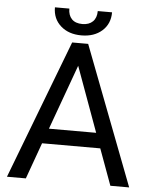

<svg xmlns="http://www.w3.org/2000/svg" viewBox="-59 -930 770 979"><g transform="rotate(5 326.0 -441.0)"><path d="M13.7 0ZM475.1 -185.5H177.2L110.4 0H13.7L285.2 -710.9H367.2L639.2 0H543ZM205.6 -262.7H447.3L326.2 -595.2ZM474.6 -881.8Q474.6 -822.8 434.3 -786.9Q394 -751 328.6 -751Q263.2 -751 222.7 -787.1Q182.1 -823.2 182.1 -881.8H255.9Q255.9 -847.7 274.4 -828.4Q293 -809.1 328.6 -809.1Q362.8 -809.1 382.1 -828.1Q401.4 -847.2 401.4 -881.8Z"/></g></svg>

Font: Roboto
Style: Regular
Weight: 400
Designer: Google
Version: Version 2.134; 2016; ttfautohint (v1.6)